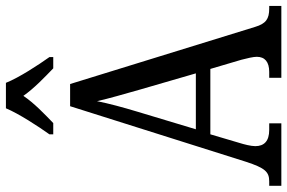

<svg xmlns="http://www.w3.org/2000/svg" viewBox="-181 -790 971 649"><g transform="rotate(-90 304.5 -465.5)"><path d="M175 -784V-771H213C244 -801 280 -835 305 -872C331 -835 367 -801 398 -771H436V-784C409 -822 367 -886 349 -931H263C244 -886 202 -822 175 -784ZM1 0H212V-41H190C152 -41 135 -58 135 -88C135 -103 141 -126 146 -142L175 -240H396L427 -135C432 -116 437 -95 437 -83C437 -56 420 -41 386 -41H366V0H609V-41H600C565 -41 549 -52 538 -89L345 -714H270L82 -119C61 -55 48 -41 16 -41H1ZM192 -289 251 -485C267 -538 279 -583 287 -623C296 -583 310 -535 327 -475L381 -289Z"/></g></svg>

Font: Noto Serif Tamil Condensed
Style: Italic
Weight: 400
Width: 3
Italic angle: -12°
Designer: Indian Type Foundry, Tom Grace, and the Monotype Design Team
Foundry: Monotype Imaging Inc.
Version: Version 2.003